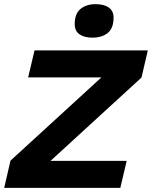

<svg xmlns="http://www.w3.org/2000/svg" viewBox="-37 -902 730 922"><path d="M-16.8 0 13.4 -130.6 450 -530.4H98.2L128.8 -660H672.8L642.6 -529.8L205.8 -129.6H571.4L540.8 0ZM406.4 -721.2Q368 -721.2 344.9 -737.2Q321.8 -753.2 321.8 -786.4Q321.8 -836 349.6 -859Q377.4 -882 422.6 -882Q462.8 -882 485.6 -865.7Q508.4 -849.4 508.4 -817.4Q508.4 -766.6 480.6 -743.9Q452.8 -721.2 406.4 -721.2Z"/></svg>

Font: Work Sans
Style: Italic
Weight: 400
Italic angle: -13°
Designer: Wei Huang
Foundry: Wei Huang
Version: Version 2.012